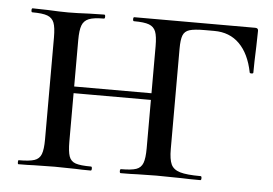

<svg xmlns="http://www.w3.org/2000/svg" viewBox="-41 -521 817 574"><g transform="rotate(5 368.0 -234.0)"><path d="M340 -12Q371 -12 385.5 -17Q400 -22 405.5 -36.5Q411 -51 411 -81V-387Q411 -417 405.5 -431Q400 -445 385.5 -450.5Q371 -456 340 -456Q337 -456 337 -462Q337 -468 340 -468H703Q712 -468 712 -460L711 -413Q709 -363 709 -334Q709 -331 703.5 -331Q698 -331 698 -334Q687 -389 657.5 -418.5Q628 -448 582 -448H554Q522 -448 507.5 -443.5Q493 -439 488 -426Q483 -413 483 -386V-85Q483 -54 490 -39Q497 -24 517 -18Q537 -12 579 -12Q582 -12 582 -6Q582 0 579 0Q543 0 523 -1L447 -2L390 -1Q373 0 340 0Q337 0 337 -6Q337 -12 340 -12ZM33 -12Q65 -12 80 -17Q95 -22 100.5 -36.5Q106 -51 106 -81V-387Q106 -417 100.5 -431Q95 -445 80.5 -450.5Q66 -456 35 -456Q32 -456 32 -462Q32 -468 35 -468L80 -467Q118 -465 142 -465Q166 -465 206 -467L250 -468Q253 -468 253 -462Q253 -456 250 -456Q219 -456 204.5 -450Q190 -444 184.5 -429.5Q179 -415 179 -385V-81Q179 -51 184 -36.5Q189 -22 203.5 -17Q218 -12 250 -12Q253 -12 253 -6Q253 0 250 0Q221 0 205 -1L142 -2L80 -1Q63 0 33 0Q31 0 31 -6Q31 -12 33 -12ZM140 -246H459V-226H140Z"/></g></svg>

Font: Cormorant Unicase Medium
Style: Regular
Weight: 500
Designer: Christian Thalmann (Catharsis Fonts)
Foundry: Catharsis Fonts
Version: Version 4.000